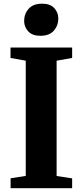

<svg xmlns="http://www.w3.org/2000/svg" viewBox="-20 -994 436 1014"><path d="M116 -65V-673.5L35.5 -688V-743H361V-688L279 -673.5V-64.5L361 -52V0H36V-52.5ZM192.5 -805Q150.5 -805 129 -828.5Q107.5 -852 107.5 -883Q107.5 -920.5 131.2 -947.5Q155 -974.5 202 -974.5H203Q245.5 -974.5 266.8 -951Q288 -927.5 288 -896.5Q288 -859 264.2 -832Q240.5 -805 193.5 -805Z"/></svg>

Font: Merriweather 48pt ExtraBold
Style: Regular
Weight: 800
Version: Version 2.100